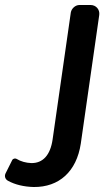

<svg xmlns="http://www.w3.org/2000/svg" viewBox="-128 -552 422 770"><path d="M235 -532H191C174 -532 159 -518 156 -502L83 7C74 70 44 103 -3 102C-24 101 -44 96 -62 85C-67 82 -76 84 -79 90L-106 144C-111 155 -107 167 -96 173C-67 189 -31 197 7 198C109 199 179 136 196 24L270 -492C273 -514 257 -532 235 -532Z"/></svg>

Font: Trueno
Style: RoundIt
Weight: 400
Designer: Julieta Ulanovsky, Jasper
Foundry: Julieta Ulanovsky, Cannot Into Space Fonts
Version: Version 3.001